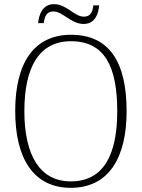

<svg xmlns="http://www.w3.org/2000/svg" viewBox="-20 -892 682 922"><path d="M381 -777C436 -777 452 -823 456 -866H428C425 -838 417 -812 383 -812C336 -812 301 -872 239 -872C184 -872 167 -822 163 -781H190C194 -809 201 -837 236 -837C282 -837 321 -777 381 -777ZM320 10C501 10 588 -133 588 -358C588 -594 505 -725 321 -725C144 -725 53 -591 53 -359C53 -131 141 10 320 10ZM320 -21C170 -21 97 -149 97 -358C97 -570 168 -694 321 -694C484 -694 543 -570 543 -358C543 -148 477 -21 320 -21Z"/></svg>

Font: Noto Serif Devanagari SemiCondensed ExtraLight
Style: Regular
Weight: 200
Width: 4
Designer: Universal Thirst, Indian Type Foundry and the Monotype Design Team
Foundry: Monotype Imaging Inc.
Version: Version 2.004